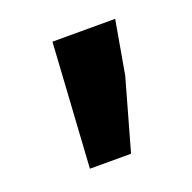

<svg xmlns="http://www.w3.org/2000/svg" viewBox="-69 -754 444 443"><g transform="rotate(-20 153.5 -532.5)"><path d="M82 -380H183L232 -554L255 -685H101Z"/></g></svg>

Font: Source Sans Pro
Style: Bold
Weight: 700
Designer: Paul D. Hunt
Foundry: Adobe Systems Incorporated
Version: Version 3.006;hotconv 1.0.111;makeotfexe 2.5.65597